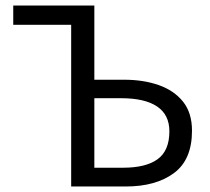

<svg xmlns="http://www.w3.org/2000/svg" viewBox="-20 -676 760 696"><path d="M238 0V-586H28V-656H322V-387H430Q500 -387 555.5 -367.5Q611 -348 643.5 -307.5Q676 -267 676 -202Q676 -97 610.5 -48.5Q545 0 436 0ZM322 -68H426Q509 -68 551.5 -99Q594 -130 594 -200Q594 -260 549.5 -290Q505 -320 419 -320H322Z"/></svg>

Font: .
Style: 
Weight: 400
Designer: Paul D. Hunt, Dalton Maag
Foundry: Dalton Maag Ltd
Version: Version 1.200